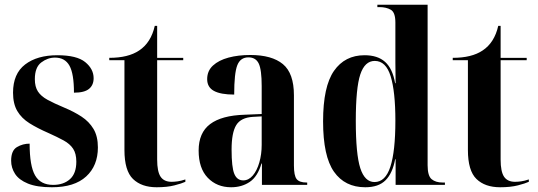

<svg xmlns="http://www.w3.org/2000/svg" viewBox="-20 -780 2268 810"><path d="M199 10Q136 10 98 -5.5Q60 -21 43.5 -46.5Q27 -72 27 -102Q27 -145 51.5 -159.5Q76 -174 105 -174Q105 -80 128 -40Q151 0 204 0Q248 0 275 -24Q302 -48 302 -98Q302 -132 288.5 -152.5Q275 -173 248.5 -187.5Q222 -202 184 -219Q138 -239 104.5 -260Q71 -281 53 -311.5Q35 -342 35 -389Q35 -469 86 -508Q137 -547 222 -547Q304 -547 339.5 -518Q375 -489 375 -450Q375 -421 355.5 -405Q336 -389 292 -389Q292 -469 273 -503Q254 -537 212 -537Q181 -537 154 -516.5Q127 -496 127 -446Q127 -414 140 -394Q153 -374 180.5 -359Q208 -344 251 -326Q292 -309 324 -288Q356 -267 374.5 -236Q393 -205 393 -158Q393 -81 343.5 -35.5Q294 10 199 10Z M641 10Q577 10 541 -25Q505 -60 505 -147V-526H441V-536Q521 -536 567 -567Q617 -600 633 -671H643V-536H753V-526H643V-107Q643 -56 657.5 -34.5Q672 -13 704 -13Q716 -13 730 -15Q744 -17 762 -23V-13Q747 -6 716 2Q685 10 641 10Z M955 10Q895 10 856.5 -30Q818 -70 818 -145Q818 -220 866.5 -256.5Q915 -293 1012 -296L1084 -299V-417Q1084 -486 1071.5 -512Q1059 -538 1028 -538Q994 -538 981 -504.5Q968 -471 968 -381Q911 -381 882.5 -396.5Q854 -412 854 -446Q854 -481 878.5 -503.5Q903 -526 944 -537Q985 -548 1036 -548Q1127 -548 1173.5 -509.5Q1220 -471 1220 -378V-82Q1220 -39 1231.5 -24.5Q1243 -10 1273 -10H1276V0H1085V-90H1083Q1067 -35 1033.5 -12.5Q1000 10 955 10ZM1006 -19Q1029 -19 1046.5 -39.5Q1064 -60 1074 -94.5Q1084 -129 1084 -169V-289L1047 -287Q996 -284 976.5 -252Q957 -220 957 -149Q957 -74 968.5 -46.5Q980 -19 1006 -19Z M1521 10Q1435 10 1389 -55.5Q1343 -121 1343 -268Q1343 -415 1389 -481Q1435 -547 1518 -547Q1573 -547 1604.5 -519Q1636 -491 1647 -429H1649Q1648 -479 1648 -516Q1648 -553 1648 -581V-685Q1648 -728 1628.5 -739Q1609 -750 1581 -750H1572V-760H1784V-83Q1784 -38 1801 -24Q1818 -10 1847 -10H1857V0H1649V-108H1647Q1636 -49 1606.5 -19.5Q1577 10 1521 10ZM1560 -12Q1606 -12 1627 -77Q1648 -142 1648 -271Q1648 -394 1628 -458.5Q1608 -523 1561 -523Q1519 -523 1500 -466Q1481 -409 1481 -270Q1481 -129 1500 -70.5Q1519 -12 1560 -12Z M2090 10Q2026 10 1990 -25Q1954 -60 1954 -147V-526H1890V-536Q1970 -536 2016 -567Q2066 -600 2082 -671H2092V-536H2202V-526H2092V-107Q2092 -56 2106.5 -34.5Q2121 -13 2153 -13Q2165 -13 2179 -15Q2193 -17 2211 -23V-13Q2196 -6 2165 2Q2134 10 2090 10Z"/></svg>

Font: Noto Serif Display Condensed
Style: Bold
Weight: 700
Width: 3
Designer: Monotype Design Team
Foundry: Monotype Imaging Inc.
Version: Version 2.009